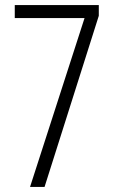

<svg xmlns="http://www.w3.org/2000/svg" viewBox="-20 -734 452 754"><path d="M98 0H155L368 -672V-714H38V-663H312Z"/></svg>

Font: Noto Sans Myanmar UI ExtraCondensed Light
Style: Regular
Weight: 300
Width: 2
Designer: Monotype Design Team
Foundry: Monotype Imaging Inc.
Version: Version 2.103